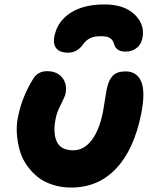

<svg xmlns="http://www.w3.org/2000/svg" viewBox="-20 -841 695 871"><path d="M454.1 -820.8Q540.5 -820.8 587.4 -778.3Q634.3 -735.8 627.9 -678.2Q623.5 -643.6 602.3 -625.2Q581.1 -606.9 549.8 -606.9Q507.3 -606.9 498 -640.1Q493.2 -658.2 480.2 -667.5Q467.3 -676.8 438 -676.8Q406.2 -676.8 388.2 -667.5Q370.1 -658.2 357.9 -641.1Q330.6 -602.1 289.1 -602.1Q248.5 -602.1 233.4 -624.5Q218.3 -647 229 -686Q244.6 -748 302.7 -784.4Q360.8 -820.8 454.1 -820.8ZM303.2 9.8Q257.3 9.8 217.8 -3.2Q178.2 -16.1 150.1 -38.8Q122.1 -61.5 100.6 -92.8Q79.1 -124 69.1 -160.2Q59.1 -196.3 56.4 -236.3Q53.7 -276.4 63 -316.9Q80.6 -401.4 127.9 -479Q149.4 -518.1 193.8 -518.1Q238.8 -518.1 262.5 -488.5Q286.1 -459 276.9 -415Q274.4 -402.8 256.1 -366.7Q237.8 -330.6 232.9 -305.2Q219.2 -238.3 237.5 -198.7Q255.9 -159.2 312 -159.2Q360.8 -159.2 395.8 -205.1Q430.7 -251 446.8 -332Q451.7 -357.9 456.5 -390.6Q461.4 -423.3 464.8 -439Q472.7 -478 491.9 -497.6Q511.2 -517.1 549.8 -517.1Q600.6 -517.1 620.4 -471.4Q640.1 -425.8 621.1 -327.1Q588.4 -162.6 506.8 -76.4Q425.3 9.8 303.2 9.8Z"/></svg>

Font: Shantell Sans Normal
Style: Italic
Weight: 800
Italic angle: -11.31°
Designer: Stephen Nixon, Anya Danilova, Shantell Martin
Foundry: Arrow Type
Version: Version 1.006;[559af2be0]